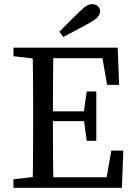

<svg xmlns="http://www.w3.org/2000/svg" viewBox="-20 -897 643 917"><path d="M263.5 -745.3Q286.8 -769.5 310.6 -793.2Q334.3 -816.9 357.5 -839Q378.7 -860.2 392.9 -868.7Q407 -877.2 420.3 -877.2Q435.8 -877.2 447 -867.8Q458.2 -858.4 458.2 -843.1Q458.2 -830.1 447.3 -816.8Q436.3 -803.6 407.9 -787.6Q376.4 -770.5 345 -753.5Q313.5 -736.5 282.1 -720.4ZM175.2 -613.5 44.3 -628.5V-669.3H185.5V-613.5ZM175.2 -55.8H185.5V0H44.3V-40.8ZM138.3 -310V-359.3Q138.3 -436.3 137.8 -514.3Q137.3 -592.3 135.3 -669.3H235.7Q233.7 -593.3 233.2 -515.8Q232.7 -438.3 232.7 -359.3V-321.5Q232.7 -235.9 233.2 -156.4Q233.7 -77 235.7 0H135.3Q137.3 -76 137.8 -153.5Q138.3 -231 138.3 -310ZM379.2 -334.9V-354.8L394.2 -460.2H440V-224.5H394.2ZM511.5 -177.7H569.1L562.1 0H185.5V-50.3H527.2L480.6 0ZM491.5 -491.6 460.6 -669.3 507.2 -618.9H185.5V-669.3H542.1L549.1 -491.6ZM411.2 -365.2V-318.5H185.5V-365.2Z"/></svg>

Font: Adobe Variable Font Prototype
Style: Regular
Weight: 389
Designer: Frank Grießhammer
Foundry: Adobe
Version: Version 1.004;hotconv 1.0.113;makeotfexe 2.5.65598